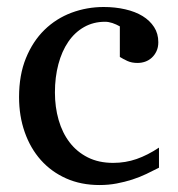

<svg xmlns="http://www.w3.org/2000/svg" viewBox="-20 -514 506 546"><path d="M432.1 -37.1Q415 -28.3 396.2 -19.3Q377.4 -10.3 356.2 -3.4Q335 3.4 311.8 7.8Q288.6 12.2 263.2 12.2Q210.4 12.2 168.2 -6.6Q126 -25.4 96.2 -58.8Q66.4 -92.3 50.3 -138.2Q34.2 -184.1 34.2 -237.8Q34.2 -300.8 53.7 -348.6Q73.2 -396.5 106.4 -429Q139.6 -461.4 183.3 -477.8Q227.1 -494.1 274.9 -494.1Q307.6 -494.1 336.2 -487.5Q364.7 -481 385.5 -468.3Q406.2 -455.6 418.2 -437Q430.2 -418.5 430.2 -394Q430.2 -379.4 425 -368.4Q419.9 -357.4 411.6 -349.9Q403.3 -342.3 392.8 -338.6Q382.3 -335 371.1 -335Q354.5 -335 342.3 -340.6Q330.1 -346.2 320.8 -352.1V-439Q310.5 -444.8 299.6 -448.5Q288.6 -452.1 278.8 -452.1Q245.6 -452.1 219 -437Q192.4 -421.9 174.1 -395Q155.8 -368.2 146 -331.3Q136.2 -294.4 136.2 -251Q136.2 -209.5 146.7 -172.9Q157.2 -136.2 178 -109.1Q198.7 -82 229.7 -66.4Q260.7 -50.8 301.8 -50.8Q336.9 -50.8 368.4 -61.8Q399.9 -72.8 432.1 -94.2Z"/></svg>

Font: BabelStone Ogham Pictish
Style: Regular
Weight: 400
Designer: Andrew West
Foundry: BabelStone
Version: Version 1.02 March 14, 2022